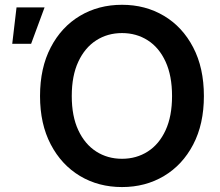

<svg xmlns="http://www.w3.org/2000/svg" viewBox="-20 -758 903 789"><path d="M481.4 10.7Q384.8 10.7 308.6 -34.9Q232.4 -80.6 188.5 -164.6Q144.5 -248.5 144.5 -363.3Q144.5 -479 188.5 -563.2Q232.4 -647.5 308.6 -692.9Q384.8 -738.3 481.4 -738.3Q577.6 -738.3 653.8 -692.9Q730 -647.5 773.9 -563.2Q817.9 -479 817.9 -363.3Q817.9 -248 773.9 -164.1Q730 -80.1 653.8 -34.7Q577.6 10.7 481.4 10.7ZM481.4 -105.5Q540.5 -105.5 587.2 -135.3Q633.8 -165 660.4 -222.7Q687 -280.3 687 -363.3Q687 -446.8 660.4 -504.6Q633.8 -562.5 587.2 -592.3Q540.5 -622.1 481.4 -622.1Q421.9 -622.1 375.2 -592Q328.6 -562 301.8 -504.4Q274.9 -446.8 274.9 -363.3Q274.9 -280.3 301.8 -222.9Q328.6 -165.5 375.2 -135.5Q421.9 -105.5 481.4 -105.5ZM30.3 -578.1 47.9 -727.5H163.1L107.9 -578.1Z"/></svg>

Font: Inter 24pt SemiBold
Style: Regular
Weight: 600
Designer: Rasmus Andersson
Foundry: rsms
Version: Version 4.001;git-66647c0bb